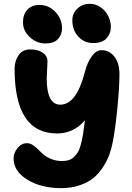

<svg xmlns="http://www.w3.org/2000/svg" viewBox="-20 -996 688 1003"><path d="M466.8 -771Q420.4 -771 389.2 -804.7Q357.9 -838.4 357.9 -890.1Q357.9 -926.8 384.5 -951.4Q411.1 -976.1 449.2 -976.1Q481.4 -976.1 507.3 -957Q533.2 -938 546.1 -910.6Q559.1 -883.3 559.1 -856Q559.1 -820.3 536.4 -795.7Q513.7 -771 466.8 -771ZM217.8 -769Q170.4 -769 135.3 -802.5Q100.1 -835.9 100.1 -878.9Q100.1 -921.4 123.3 -945.8Q146.5 -970.2 187 -970.2Q222.2 -970.2 249.8 -950.7Q277.3 -931.2 290.8 -904.1Q304.2 -877 304.2 -849.1Q304.2 -815.4 283 -792.2Q261.7 -769 217.8 -769ZM299.8 -13.2Q193.8 -13.2 122.3 -57.6Q50.8 -102.1 50.8 -168Q50.8 -196.8 71.5 -222.4Q92.3 -248 121.1 -248Q136.2 -248 150.9 -238.5Q165.5 -229 179.2 -215.1Q192.9 -201.2 209 -187.5Q225.1 -173.8 250 -164.3Q274.9 -154.8 305.2 -154.8Q325.2 -154.8 341.1 -160.2Q356.9 -165.5 367.9 -177.2Q378.9 -189 386.5 -200.7Q394 -212.4 399.4 -231.4Q404.8 -250.5 407.7 -263.2Q410.6 -275.9 414.1 -296.9Q414.6 -298.8 423.8 -368.2Q365.7 -298.8 277.8 -298.8Q56.2 -298.8 56.2 -636.2Q56.2 -677.2 76.9 -707.5Q97.7 -737.8 138.2 -737.8Q178.2 -737.8 203.1 -720.9Q228 -704.1 228 -675.8Q228 -663.1 226.1 -632.3Q224.1 -601.6 224.1 -585.9Q224.1 -449.2 294.9 -449.2Q378.9 -449.2 422.9 -618.2Q436 -669.9 459.2 -701.9Q482.4 -733.9 509.8 -733.9Q551.8 -733.9 577.9 -700Q604 -666 604 -608.9Q604 -545.9 594 -439.7Q584 -333.5 569.8 -257.8Q563 -221.7 551.8 -189.9Q540.5 -158.2 519 -124.5Q497.6 -90.8 469.2 -67.1Q440.9 -43.5 397.2 -28.3Q353.5 -13.2 299.8 -13.2Z"/></svg>

Font: Shantell Sans Bouncy
Style: Regular
Weight: 800
Designer: Stephen Nixon, Anya Danilova, Shantell Martin
Foundry: Arrow Type
Version: Version 1.006;[9816181b4]